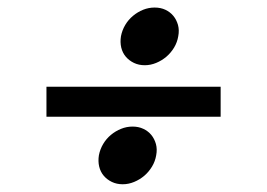

<svg xmlns="http://www.w3.org/2000/svg" viewBox="-20 -574 690 496"><path d="M100 -350H550V-272.5H100ZM235.5 -173Q238.5 -188.5 246.5 -202Q254.5 -215.5 266.5 -225.5Q278.5 -235.5 292.8 -241.2Q307 -247 322.5 -247Q338 -247 350.2 -241.2Q362.5 -235.5 370.8 -225.5Q379 -215.5 382.8 -202Q386.5 -188.5 383.5 -173Q381 -157.5 372.8 -143.8Q364.5 -130 352.8 -120Q341 -110 326.5 -104Q312 -98 297 -98Q281.5 -98 269 -104Q256.5 -110 248 -120Q239.5 -130 236.2 -143.8Q233 -157.5 235.5 -173ZM292.5 -480.5Q295.5 -496 303.5 -509.5Q311.5 -523 323.5 -533Q335.5 -543 349.8 -548.8Q364 -554.5 379.5 -554.5Q395 -554.5 407.2 -548.8Q419.5 -543 427.8 -533Q436 -523 439.8 -509.5Q443.5 -496 440.5 -480.5Q438 -465 429.8 -451.2Q421.5 -437.5 409.8 -427.5Q398 -417.5 383.5 -411.5Q369 -405.5 354 -405.5Q338.5 -405.5 326 -411.5Q313.5 -417.5 305 -427.5Q296.5 -437.5 293.2 -451.2Q290 -465 292.5 -480.5Z"/></svg>

Font: B612 Mono
Style: Italic
Weight: 400
Italic angle: -10°
Version: Version 1.005